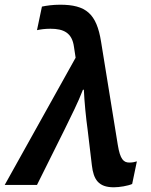

<svg xmlns="http://www.w3.org/2000/svg" viewBox="-69 -785 641 815"><path d="M414 10C438 10 474 4 492 -4L512 -100C502 -97 493 -95 480 -95C456 -95 441 -108 431 -170L360 -608C341 -727 296 -765 186 -765C155 -765 128 -761 109 -757L88 -657C102 -660 121 -663 145 -663C201 -663 237 -646 245 -586L252 -540L-49 0H88L206 -237C235 -297 262 -349 283 -404H287C289 -354 296 -284 303 -234L321 -83C328 -23 349 10 414 10Z"/></svg>

Font: Noto Sans SemiBold
Style: Italic
Weight: 600
Italic angle: -12°
Designer: Monotype Design Team
Foundry: Monotype Imaging Inc.
Version: Version 2.013